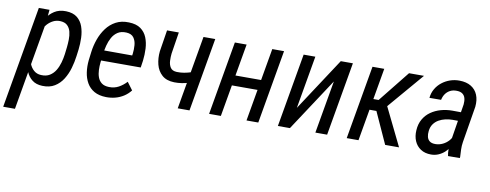

<svg xmlns="http://www.w3.org/2000/svg" viewBox="-85 -847 3465 1357"><g transform="rotate(10 1647.5 -168.0)"><path d="M169.4 -421.4 61 203.1H-23.4L103.5 -528.3H180.2ZM431.2 -288.1 424.8 -239.3Q419.4 -196.3 406.5 -151.6Q393.6 -106.9 370.4 -69.8Q347.2 -32.7 311 -10.5Q274.9 11.7 222.7 9.8Q177.7 8.3 149.7 -13.7Q121.6 -35.6 107.2 -70.3Q92.8 -105 88.4 -144.8Q84 -184.6 86.9 -221.2L97.2 -296.4Q104 -336.4 118.2 -379.2Q132.3 -421.9 155.8 -458.5Q179.2 -495.1 214.1 -517.6Q249 -540 297.4 -538.6Q348.6 -537.1 377.9 -513.4Q407.2 -489.7 420.2 -452.4Q433.1 -415 434.6 -371.8Q436 -328.6 431.2 -288.1ZM341.3 -238.8 347.2 -288.6Q350.1 -314.5 350.8 -344Q351.6 -373.5 345 -400.4Q338.4 -427.2 320.1 -444.6Q301.8 -461.9 267.1 -462.9Q240.7 -463.4 218.5 -452.1Q196.3 -440.9 178.7 -421.9Q161.1 -402.8 149.2 -379.6Q137.2 -356.4 131.3 -333L107.4 -184.1Q106.9 -155.8 117.7 -128.7Q128.4 -101.6 149.2 -83.5Q169.9 -65.4 200.7 -64Q237.8 -62 262.9 -77.6Q288.1 -93.3 304 -119.4Q319.8 -145.5 328.6 -177Q337.4 -208.5 341.3 -238.8Z M680.2 9.8Q628.9 8.8 594.7 -10.7Q560.5 -30.3 541.5 -63.5Q522.5 -96.7 516.4 -138.7Q510.3 -180.7 515.1 -226.1L522.5 -285.6Q528.3 -332.5 544.4 -377.9Q560.5 -423.3 587.9 -460.2Q615.2 -497.1 655.3 -518.6Q695.3 -540 749 -538.1Q802.2 -536.6 833.5 -514.2Q864.7 -491.7 879.4 -455.6Q894 -419.4 896.2 -376Q898.4 -332.5 893.1 -289.1L885.7 -238.8H564.9L578.1 -312.5L811.5 -312L813.5 -325.2Q817.4 -355 814.9 -386.5Q812.5 -418 796.4 -440.2Q780.3 -462.4 743.7 -464.4Q706.1 -466.3 681.4 -450.2Q656.7 -434.1 641.6 -406.7Q626.5 -379.4 618.4 -347.4Q610.4 -315.4 606.9 -285.6L599.6 -225.6Q596.7 -198.7 597.7 -170.7Q598.6 -142.6 607.2 -118.7Q615.7 -94.7 635 -79.8Q654.3 -64.9 688.5 -64Q726.6 -63 757.1 -79.6Q787.6 -96.2 813 -123.5L854 -68.4Q833 -41.5 805.4 -23.9Q777.8 -6.3 746.1 2Q714.4 10.3 680.2 9.8Z M1369.6 -528.3 1277.8 0H1193.4L1285.2 -528.3ZM1296.4 -285.6 1291 -210.9Q1266.6 -200.2 1241.2 -192.1Q1215.8 -184.1 1189.7 -180.2Q1163.6 -176.3 1136.7 -176.8Q1080.6 -178.2 1048.6 -206.8Q1016.6 -235.4 1005.1 -280Q993.7 -324.7 999 -375L1023.4 -529.3H1107.9L1083.5 -374.5Q1080.6 -349.6 1081.8 -321.8Q1083 -293.9 1095.9 -273.7Q1108.9 -253.4 1141.6 -252Q1168.5 -251 1194.6 -255.6Q1220.7 -260.3 1246.1 -268.6Q1271.5 -276.9 1296.4 -285.6Z M1755.4 -299.3 1742.2 -226.1H1524.4L1537.1 -299.3ZM1594.7 -528.3 1502.9 0H1418.5L1510.3 -528.3ZM1863.3 -528.3 1771.5 0H1687L1778.8 -528.3Z M2022 -149.4 2270.5 -528.3H2357.4L2265.6 0H2181.2L2247.1 -378.4L1998.5 0H1912.1L2003.9 -528.3H2087.9Z M2582.5 -528.3 2490.7 0H2406.2L2498 -528.3ZM2867.7 -528.3 2608.9 -225.6H2502.4V-304.7H2581.5L2760.3 -528.3ZM2682.1 0 2571.3 -243.7 2632.3 -305.7 2781.7 0Z M3132.3 -90.3 3178.7 -377.9Q3181.2 -403.3 3176 -422.6Q3170.9 -441.9 3155.5 -453.1Q3140.1 -464.4 3112.3 -464.4Q3086.9 -464.8 3066.9 -454.3Q3046.9 -443.8 3033.9 -425.3Q3021 -406.7 3016.1 -382.3L2932.6 -381.8Q2936 -417.5 2952.9 -446.5Q2969.7 -475.6 2996.1 -496.3Q3022.5 -517.1 3054.7 -528.1Q3086.9 -539.1 3121.6 -538.6Q3171.4 -538.1 3204.6 -517.8Q3237.8 -497.6 3252.7 -461.2Q3267.6 -424.8 3262.7 -376L3219.7 -115.2Q3215.3 -87.4 3216.3 -61.5Q3217.3 -35.6 3218.8 -8.3L3217.8 0L3133.3 0.5Q3128.4 -22 3128.9 -44.9Q3129.4 -67.9 3132.3 -90.3ZM3185.1 -320.3 3174.8 -256.8 3121.1 -257.3Q3095.2 -257.3 3069.6 -251.5Q3043.9 -245.6 3022.2 -233.2Q3000.5 -220.7 2986.1 -200.4Q2971.7 -180.2 2968.3 -150.9Q2965.3 -127 2970 -108.2Q2974.6 -89.4 2989 -78.4Q3003.4 -67.4 3029.8 -67.4Q3057.1 -67.4 3082.5 -79.6Q3107.9 -91.8 3126.2 -112.8Q3144.5 -133.8 3150.4 -160.6L3163.6 -119.6Q3157.7 -94.2 3143.8 -70.6Q3129.9 -46.9 3109.9 -28.6Q3089.8 -10.3 3065.2 0.2Q3040.5 10.7 3012.7 10.7Q2968.3 10.7 2938 -9.3Q2907.7 -29.3 2893.1 -63.2Q2878.4 -97.2 2881.3 -140.1Q2883.8 -186 2903.6 -220.2Q2923.3 -254.4 2955.1 -276.6Q2986.8 -298.8 3026.1 -309.8Q3065.4 -320.8 3107.9 -320.8Z"/></g></svg>

Font: Roboto Condensed
Style: Italic
Weight: 400
Italic angle: -12°
Designer: Christian Robertson
Foundry: Google
Version: Version 3.0